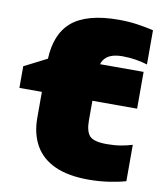

<svg xmlns="http://www.w3.org/2000/svg" viewBox="-88 -860 815 951"><g transform="rotate(10 319.0 -385.0)"><path d="M6 -479 120 -537Q126 -663 196 -723Q272 -788 433 -788Q482 -788 526.5 -781.5Q571 -775 608 -766V-594Q583 -602 550.5 -607.5Q518 -613 483 -613Q426 -613 400 -589Q385 -576 379 -555H598V-370H373V-271Q373 -216 394 -193.5Q415 -171 480 -171Q520 -171 551.5 -176.5Q583 -182 608 -190V-7Q574 3 524.5 10.5Q475 18 421 18Q319 18 252 -12.5Q185 -43 152 -101Q119 -159 119 -239V-370H6Z"/></g></svg>

Font: Bounded
Style: Regular
Weight: 900
Designer: Vlad Churkin
Version: Version 1.0